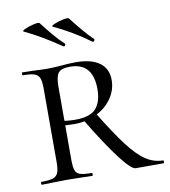

<svg xmlns="http://www.w3.org/2000/svg" viewBox="-76 -722 697 788"><g transform="rotate(-10 272.5 -328.5)"><path d="M246 0Q218 0 203 -1L140 -2L81 -1Q64 0 35 0Q33 0 33 -6Q33 -12 35 -12Q68 -12 83.5 -17Q99 -22 105 -36.5Q111 -51 111 -81V-387Q111 -417 105.5 -431Q100 -445 84.5 -450.5Q69 -456 36 -456Q34 -456 34 -462Q34 -468 36 -468L82 -467Q118 -465 140 -465Q158 -465 173.5 -466Q189 -467 200 -468Q232 -471 259 -471Q324 -471 358 -446Q392 -421 392 -374Q392 -333 368 -298Q344 -263 302 -242.5Q260 -222 210 -222Q178 -222 155 -226L154 -246Q179 -239 217 -239Q279 -239 303.5 -266.5Q328 -294 328 -347Q328 -457 233 -457Q195 -457 183.5 -441Q172 -425 172 -385V-81Q172 -50 177 -36Q182 -22 197 -17Q212 -12 246 -12Q248 -12 248 -6Q248 0 246 0ZM543 0H426Q408 0 361 -62Q314 -124 249 -232L302 -253Q360 -158 399 -107Q438 -56 471.5 -34Q505 -12 543 -12Q545 -12 545 -6Q545 0 543 0ZM192 -631Q185 -634 202 -641.5Q219 -649 239.5 -653Q260 -657 263 -653Q283 -627 306 -599.5Q329 -572 350 -552Q351 -551 351 -549Q351 -546 348 -543Q345 -540 342 -542Q268 -596 192 -631ZM71 -632Q64 -635 80.5 -642.5Q97 -650 117.5 -654.5Q138 -659 141 -655Q161 -629 184 -601.5Q207 -574 229 -554Q230 -553 230 -551Q230 -548 227 -545Q224 -542 221 -544Q139 -600 71 -632Z"/></g></svg>

Font: Cormorant Unicase
Style: Regular
Weight: 400
Designer: Christian Thalmann (Catharsis Fonts)
Foundry: Catharsis Fonts
Version: Version 4.000